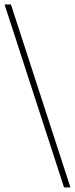

<svg xmlns="http://www.w3.org/2000/svg" viewBox="-27 -767 332 851"><path d="M-6.8 -747.1H21.5L285.2 63.5H256.8Z"/></svg>

Font: Gothic A1 Thin
Style: Regular
Weight: 250
Designer: HanYang I&C Co.,Ltd.
Foundry: HanYang I&C Co.,Ltd.
Version: Version 2.50